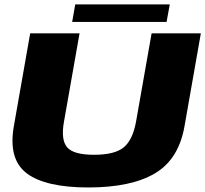

<svg xmlns="http://www.w3.org/2000/svg" viewBox="-20 -822 905 846"><path d="M369 4Q181 4 98.2 -58Q15.5 -120 41 -266L113 -675H330.5L262 -286.5Q247.5 -206 275.8 -173Q304 -140 394.5 -140Q485.5 -140 525.2 -172.8Q565 -205.5 579.5 -286.5L648 -675H865L793 -266Q767.5 -120 662.5 -58Q557.5 4 369 4ZM298 -725.5 311.5 -802.5H728L714 -725.5Z"/></svg>

Font: Anybody ExtraExpanded ExtraBold
Style: Italic
Weight: 800
Width: 8
Italic angle: -10°
Designer: Tyler Finck
Foundry: Etcetera Type Company
Version: Version 1.010; ttfautohint (v1.8.3) -l 8 -r 50 -G 200 -x 14 